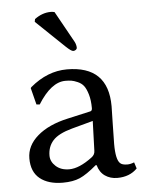

<svg xmlns="http://www.w3.org/2000/svg" viewBox="-51 -714 582 766"><g transform="rotate(-5 240.5 -331.5)"><path d="M196 -671 266 -545Q272 -533 272 -521Q272 -517 267.5 -513.5Q263 -510 257 -510Q249 -510 228 -530L114 -639L116 -650Q147 -673 181 -673Q188 -673 196 -671ZM310 -225 225 -202Q170 -187 148 -162.5Q126 -138 126 -102Q126 -78 146.5 -59.5Q167 -41 200 -41Q240 -41 292 -80Q306 -90 306 -106ZM310 -48H306Q266 -14 238.5 -2Q211 10 170 10Q112 10 78.5 -17Q45 -44 45 -98Q45 -149 89.5 -187.5Q134 -226 211 -243L304 -264Q311 -266 311 -276Q311 -308 304 -331.5Q297 -355 288 -366.5Q279 -378 264 -384.5Q249 -391 239 -392.5Q229 -394 215 -394Q158 -394 105 -309L92 -310L75 -377L78 -381Q147 -439 225 -439Q390 -439 390 -277Q390 -274 388.5 -208.5Q387 -143 387 -126Q387 -63 404 -48Q412 -40 433 -40Q445 -40 460 -46L468 -21Q438 10 388 10Q360 10 339 -4.5Q318 -19 310 -48Z"/></g></svg>

Font: Libertinus Sans
Style: Regular
Weight: 400
Designer: Philipp H. Poll
Foundry: Khaled Hosny
Version: Version 6.1